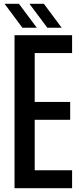

<svg xmlns="http://www.w3.org/2000/svg" viewBox="-20 -984 424 1004"><path d="M56 0V-800H357V-706.5H161.5V-451H347V-357.5H161.5V-93.5H357V0ZM227.5 -839 134 -964H209.5L302.5 -839ZM97 -839 4 -964H79L172.5 -839Z"/></svg>

Font: Big Shoulders Medium
Style: Regular
Weight: 500
Designer: Patric King
Foundry: XO Type Co
Version: Version 2.002